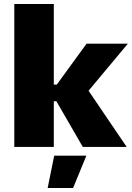

<svg xmlns="http://www.w3.org/2000/svg" viewBox="-20 -740 664 967"><path d="M52 0H251V-230H264L397 0H618L426 -283L624 -520H416L266 -314H251V-720H52ZM220 207H348L415 44H253Z"/></svg>

Font: Fixel Display Black
Style: Regular
Weight: 900
Designer: AlfaBravo + MacPaw
Foundry: Kyrylo Tkachov, Marchela Mozhyna, Serhii Makarenko, Maria Weinstein, Zakhar Kryvoshyya
Version: Version 1.211